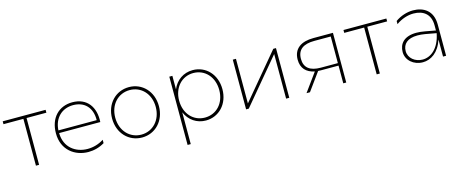

<svg xmlns="http://www.w3.org/2000/svg" viewBox="-43 -1136 4676 1937"><g transform="rotate(-15 2295.5 -167.5)"><path d="M205 0H238V-489H445V-519H-3V-489H205Z M754 4C812 4 870 -11 923 -43V-78C872 -45 813 -28 754 -28C631 -28 518 -104 516 -257H946C956 -410 879 -523 724 -523C583 -523 484 -424 484 -262C484 -88 613 4 754 4ZM916 -285H516C523 -413 607 -493 724 -493C841 -493 918 -418 916 -285Z M1315 3C1453 3 1559 -106 1559 -260C1559 -414 1453 -523 1315 -523C1176 -523 1070 -414 1070 -260C1070 -106 1176 3 1315 3ZM1315 -27C1195 -27 1103 -122 1103 -260C1103 -398 1195 -492 1315 -492C1434 -492 1526 -398 1526 -260C1526 -122 1434 -27 1315 -27Z M1981 -522C1884 -522 1806 -467 1769 -378V-519H1737V194H1770V-138C1807 -50 1886 4 1981 4C2117 4 2222 -104 2222 -259C2222 -414 2117 -522 1981 -522ZM1979 -492C2099 -492 2189 -397 2189 -259C2189 -121 2099 -27 1979 -27C1860 -27 1770 -121 1770 -259C1770 -397 1860 -492 1979 -492Z M2400 0H2428L2818 -466V0H2851V-519H2823L2433 -53V-519H2400Z M3415 0H3446V-519H3241C3115 -519 3032 -465 3032 -349C3032 -260 3082 -207 3169 -190L3031 0H3067L3202 -186L3233 -185H3415ZM3066 -348C3066 -447 3131 -489 3244 -489H3415V-211H3237C3124 -211 3066 -256 3066 -348Z M3764 0H3797V-489H4004V-519H3556V-489H3764Z M4457 0H4489V-327C4489 -470 4395 -529 4283 -529C4220 -529 4152 -507 4098 -468V-435C4154 -476 4220 -497 4280 -497C4379 -497 4456 -447 4456 -327V-273L4347 -293C4314 -299 4285 -302 4258 -302C4129 -302 4075 -235 4075 -149C4075 -63 4151 3 4247 3C4331 3 4415 -51 4457 -178ZM4107 -150C4107 -224 4157 -273 4262 -273C4286 -273 4312 -271 4341 -266L4456 -245C4426 -91 4338 -24 4252 -24C4173 -24 4107 -77 4107 -150Z"/></g></svg>

Font: Chess Sans ExtraLight
Style: Regular
Weight: 275
Designer: Wolf Bōese
Foundry: Wolf Bōese
Version: Version 7.223;Glyphs 3.3 (3306)